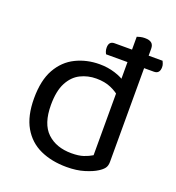

<svg xmlns="http://www.w3.org/2000/svg" viewBox="-123 -756 797 868"><g transform="rotate(20 275.0 -321.5)"><path d="M517 -527H287Q284 -532 281.5 -539.5Q279 -547 279 -557Q279 -587 306 -587H537Q539 -583 542 -575.5Q545 -568 545 -559Q545 -527 517 -527ZM390 -79V-415L470 -416V-76Q470 -57 461.5 -45.5Q453 -34 435 -23Q415 -10 378 1.5Q341 13 293 13Q221 13 166 -12Q111 -37 80 -90.5Q49 -144 49 -229Q49 -316 79.5 -370Q110 -424 162 -449.5Q214 -475 276 -475Q315 -475 350 -464Q385 -453 405 -437V-363Q386 -382 355.5 -395.5Q325 -409 284 -409Q243 -409 208 -391.5Q173 -374 152 -334Q131 -294 131 -227Q131 -136 175 -94.5Q219 -53 292 -53Q327 -53 349.5 -60.5Q372 -68 390 -79ZM470 -396 390 -395V-649Q395 -651 405.5 -653.5Q416 -656 427 -656Q449 -656 459.5 -647.5Q470 -639 470 -620Z"/></g></svg>

Font: Baloo Tammudu 2
Style: Regular
Weight: 400
Designer: Maithili Shingre, Omkar Shende and Ek Type
Foundry: Ek Type
Version: Version 1.700